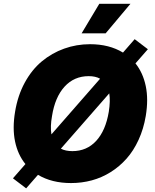

<svg xmlns="http://www.w3.org/2000/svg" viewBox="-20 -975 835 1033"><path d="M120.7 38.4 49.7 -15.6 116.8 -92.3Q76 -142.4 61.1 -213.4Q46.2 -284.4 61.1 -373.6Q75.3 -460.6 113.1 -530.2Q150.9 -599.8 204.9 -644.7Q258.9 -689.6 325.3 -713.4Q391.7 -737.2 464.5 -737.2Q567.5 -737.2 641.7 -692.1L704.5 -764.2L775.6 -710.2L708.8 -633.9Q749.3 -583.5 764.2 -511.9Q779.1 -440.3 764.2 -350.9Q752.5 -281.2 725.5 -222.5Q698.5 -163.7 660.7 -121.3Q622.9 -78.8 575.3 -49Q527.7 -19.2 473.9 -4.6Q420.1 9.9 362.2 9.9Q258.5 9.9 184.3 -34.4ZM256.7 -252.1 518.5 -551.5Q494 -565.3 457.4 -565.3Q378.9 -565.3 327.4 -508.9Q275.9 -452.4 259.9 -350.9Q249.6 -294 256.7 -252.1ZM565.3 -373.6Q574.6 -432.9 567.8 -472.7L307.5 -175.1Q332.7 -161.9 369.3 -161.9Q446.7 -161.9 497.5 -217Q548.3 -272 565.3 -373.6ZM419 -795.5 514.2 -954.5H681.8L548.3 -795.5Z"/></svg>

Font: Karasuma Gothic
Style: Italic
Weight: 900
Italic angle: -9.39999°
Designer: Rasmus Andersson / Ryoko Nishizuka
Foundry: Genbu
Version: Version 1.00